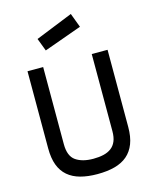

<svg xmlns="http://www.w3.org/2000/svg" viewBox="-139 -1049 919 1149"><g transform="rotate(-15 321.0 -474.5)"><path d="M171 -216Q171 -142 211.5 -114Q252 -86 320 -86Q355 -86 383 -92.5Q411 -99 431 -114Q451 -129 461.5 -154Q472 -179 472 -216V-694H570V-216Q570 -155 553.5 -112.5Q537 -70 505.5 -43Q474 -16 427.5 -3.5Q381 9 320 9Q261 9 215 -3.5Q169 -16 137.5 -43Q106 -70 90 -112.5Q74 -155 74 -216V-694H171ZM413 -958 446 -870 212 -786 182 -865Z"/></g></svg>

Font: Panefresco 600wt
Style: Regular
Weight: 600
Designer: Campivisivi
Foundry: Campivisivi & Chank Co
Version: Version 1.001